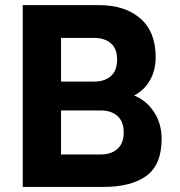

<svg xmlns="http://www.w3.org/2000/svg" viewBox="-20 -734 707 754"><path d="M69.3 -713.9V0H386.7Q496.1 0 555.4 -43.7Q614.7 -87.4 614.7 -188.5Q614.7 -249 584.7 -294.4Q554.7 -339.8 506.8 -358.9Q547.4 -380.4 569.3 -419.4Q591.3 -458.5 591.3 -509.8Q591.3 -609.4 531 -661.6Q470.7 -713.9 368.2 -713.9ZM219.7 -585H349.6Q391.6 -585 415.8 -563.7Q439.9 -542.5 439.9 -500Q439.9 -457 415.5 -435.3Q391.1 -413.6 349.6 -413.6H219.7ZM219.7 -300.3H375Q417 -300.3 441.4 -278.3Q465.8 -256.3 465.8 -213.9Q465.8 -170.9 441.2 -149.2Q416.5 -127.4 375 -127.4H219.7Z"/></svg>

Font: Estedad-FD-VF Thin
Style: Regular
Weight: 100
Designer: Amin Abedi
Version: Version 5.0